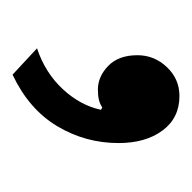

<svg xmlns="http://www.w3.org/2000/svg" viewBox="-20 -140 306 306"><g transform="rotate(90 133.0 13.0)"><path d="M133 -120Q168 -120 188 -93Q208 -66 208 -23Q208 30 181 75Q154 120 99 146L57 107Q96 94 122 66Q148 38 155 5L151 3Q142 10 123 10Q102 10 85 -6.5Q68 -23 68 -53Q68 -80 87 -100Q106 -120 133 -120Z"/></g></svg>

Font: Work Sans
Style: Regular
Weight: 400
Designer: Wei Huang
Foundry: Wei Huang
Version: Version 1.032;PS 001.032;hotconv 1.0.70;makeotf.lib2.5.58329